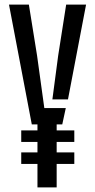

<svg xmlns="http://www.w3.org/2000/svg" viewBox="-20 -820 416 840"><path d="M72.9 -102.7V-153.2H305.1V-102.7ZM72.9 -198.9V-249.4H305.1V-198.9ZM143.9 0V-275.7H119.1L19.3 -800H106.3L142.2 -576.6L173.9 -347.2H267.8L252.4 -275.7H227.9V0ZM209.2 -385.2 234.5 -576.6 269.5 -800H356.6L277.4 -385.2Z"/></svg>

Font: Big Shoulders Stencil Text SC Thin
Style: Regular
Weight: 100
Designer: Patric King
Foundry: XO Type Co
Version: Version 2.001